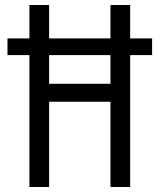

<svg xmlns="http://www.w3.org/2000/svg" viewBox="-20 -750 640 770"><path d="M98 0V-529H10V-596H98V-730H177V-596H423V-730H502V-596H590V-529H502V0H423V-342H177V0ZM177 -414H423V-529H177Z"/></svg>

Font: JetBrains Mono NL Light
Style: Regular
Weight: 300
Monospace: yes
Designer: Philipp Nurullin, Konstantin Bulenkov
Foundry: JetBrains
Version: Version 2.305; ttfautohint (v1.8.4.7-5d5b)